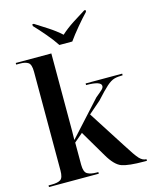

<svg xmlns="http://www.w3.org/2000/svg" viewBox="-137 -1046 908 1136"><g transform="rotate(-15 316.5 -478.0)"><path d="M19 0H324V-10H313Q278 -10 257.5 -21.5Q237 -33 237 -78V-214L290 -259L385 -98Q425 -29 466 -14.5Q507 0 602 0H619V-10H618Q596 -10 576 -31Q556 -52 508 -129L365 -352L440 -417Q486 -468 512 -491Q538 -514 559 -520Q580 -526 611 -526V-536H387V-526Q479 -526 479 -496Q479 -486 469 -476Q459 -466 427 -440L236 -230Q237 -265 237 -286Q237 -307 237 -341V-760H19V-750H46Q75 -750 92.5 -738.5Q110 -727 110 -682V-77Q110 -33 93 -21.5Q76 -10 38 -10H19ZM296 -796H375Q399 -830 434.5 -872.5Q470 -915 499 -945V-956H491Q455 -934 412.5 -906.5Q370 -879 336 -848Q302 -879 259.5 -906.5Q217 -934 182 -956H173V-945Q202 -915 238 -872.5Q274 -830 296 -796Z"/></g></svg>

Font: Noto Serif Display Semi
Style: Regular
Weight: 600
Designer: Monotype Design Team
Foundry: Monotype Imaging Inc.
Version: Version 1.900